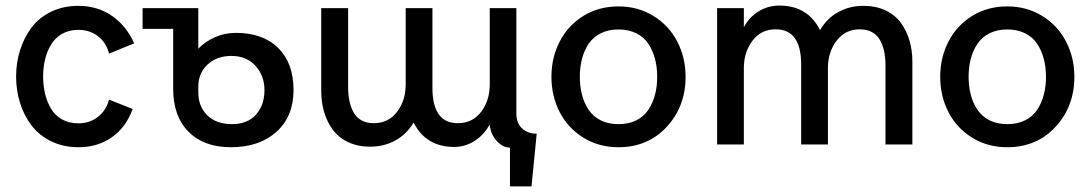

<svg xmlns="http://www.w3.org/2000/svg" viewBox="-20 -517 3900 687"><path d="M261.2 9.8Q207 9.8 163.6 -11.2Q120.1 -32.2 93 -67.9Q65.9 -103.5 51.8 -148.4Q37.6 -193.4 37.6 -243.2Q37.6 -292.5 51.8 -337.4Q65.9 -382.3 92.5 -418Q119.1 -453.6 162.6 -474.9Q206.1 -496.1 260.3 -496.1Q328.6 -496.1 380.6 -460.2Q432.6 -424.3 460 -361.8L370.1 -325.2Q359.9 -365.2 330.3 -387.7Q300.8 -410.2 260.3 -410.2Q227.1 -410.2 201.9 -395.8Q176.8 -381.3 162.4 -356.9Q147.9 -332.5 141.1 -303.7Q134.3 -274.9 134.3 -243.2Q134.3 -210.9 141.1 -182.1Q147.9 -153.3 162.1 -128.9Q176.3 -104.5 201.4 -90.1Q226.6 -75.7 260.3 -75.7Q300.8 -75.7 330.3 -98.6Q359.9 -121.6 370.1 -160.6L454.6 -127Q431.6 -62.5 380.9 -26.4Q330.1 9.8 261.2 9.8Z M805.7 9.8Q710 9.8 654.8 -45.4Q599.6 -100.6 599.6 -199.7V-413.6H490.2V-487.8H689.5V-342.8Q713.4 -367.7 748.3 -383.5Q783.2 -399.4 824.2 -399.4Q920.9 -399.4 975.6 -345.2Q1030.3 -291 1030.3 -194.8Q1030.3 -100.1 969 -45.2Q907.7 9.8 805.7 9.8ZM810.1 -72.8Q865.2 -72.8 895.8 -106.7Q926.3 -140.6 926.3 -194.8Q926.3 -245.6 894.3 -281.2Q862.3 -316.9 808.1 -316.9Q755.4 -316.9 722.4 -285.9Q689.5 -254.9 689.5 -206.5V-186.5Q689.5 -136.2 721.7 -104.5Q753.9 -72.8 810.1 -72.8Z M1804.7 149.9V11.2Q1779.3 11.2 1757.6 -12.5Q1735.8 -36.1 1731.9 -71.3Q1711.9 -34.2 1678 -12.7Q1644 8.8 1605.5 8.8Q1503.9 8.8 1460 -78.6Q1434.6 -36.1 1394.3 -14.2Q1354 7.8 1304.7 7.8Q1259.3 7.8 1224.9 -8.8Q1190.4 -25.4 1169.9 -54Q1149.4 -82.5 1139.4 -117.4Q1129.4 -152.3 1129.4 -192.9V-487.8H1225.6V-204.6Q1225.6 -178.7 1230 -157.2Q1234.4 -135.7 1244.1 -116.7Q1253.9 -97.7 1272.5 -86.9Q1291 -76.2 1317.4 -76.2Q1369.6 -76.2 1400.6 -116.7Q1431.6 -157.2 1431.6 -214.8V-487.8H1527.3V-202.6Q1527.3 -76.2 1618.2 -76.2Q1670.4 -76.2 1701.4 -116.7Q1732.4 -157.2 1732.4 -214.8V-487.8H1827.6V-110.8Q1827.6 -76.2 1848.1 -57.4Q1868.7 -38.6 1900.4 -38.6L1881.8 149.9Z M2192.9 9.8Q2122.6 9.8 2067.4 -24.4Q2012.2 -58.6 1982.7 -115.7Q1953.1 -172.9 1953.1 -242.2Q1953.1 -311 1982.7 -368.4Q2012.2 -425.8 2067.4 -460Q2122.6 -494.1 2192.9 -494.1Q2262.7 -494.1 2318.1 -460Q2373.5 -425.8 2403.3 -368.4Q2433.1 -311 2433.1 -242.2Q2433.1 -136.2 2365.7 -63.2Q2298.3 9.8 2192.9 9.8ZM2192.9 -72.8Q2229.5 -72.8 2256.8 -86.4Q2284.2 -100.1 2300 -124.3Q2315.9 -148.4 2323.7 -178Q2331.5 -207.5 2331.5 -242.2Q2331.5 -276.9 2323.7 -306.4Q2315.9 -335.9 2300 -360.1Q2284.2 -384.3 2256.8 -397.9Q2229.5 -411.6 2192.9 -411.6Q2156.7 -411.6 2129.6 -397.9Q2102.5 -384.3 2086.4 -360.4Q2070.3 -336.4 2062.5 -306.6Q2054.7 -276.9 2054.7 -242.2Q2054.7 -207.5 2062.5 -177.7Q2070.3 -147.9 2086.4 -124Q2102.5 -100.1 2129.6 -86.4Q2156.7 -72.8 2192.9 -72.8Z M2545.9 0V-487.8H2641.6V-419.4Q2661.1 -456.5 2695.1 -476.8Q2729 -497.1 2768.6 -497.1Q2870.1 -497.1 2914.1 -409.2Q2939 -451.7 2979.5 -473.9Q3020 -496.1 3069.3 -496.1Q3114.7 -496.1 3149.2 -479.5Q3183.6 -462.9 3204.1 -434.3Q3224.6 -405.8 3234.6 -370.8Q3244.6 -335.9 3244.6 -295.4V0H3148.4V-283.7Q3148.4 -309.6 3144 -331.1Q3139.6 -352.5 3129.9 -371.6Q3120.1 -390.6 3101.3 -401.4Q3082.5 -412.1 3056.2 -412.1Q3004.4 -412.1 2973.4 -371.3Q2942.4 -330.6 2942.4 -272.9V0H2846.7V-285.6Q2846.7 -412.1 2755.4 -412.1Q2703.1 -412.1 2672.4 -371.3Q2641.6 -330.6 2641.6 -272.9V0Z M3584 9.8Q3513.7 9.8 3458.5 -24.4Q3403.3 -58.6 3373.8 -115.7Q3344.2 -172.9 3344.2 -242.2Q3344.2 -311 3373.8 -368.4Q3403.3 -425.8 3458.5 -460Q3513.7 -494.1 3584 -494.1Q3653.8 -494.1 3709.2 -460Q3764.6 -425.8 3794.4 -368.4Q3824.2 -311 3824.2 -242.2Q3824.2 -136.2 3756.8 -63.2Q3689.5 9.8 3584 9.8ZM3584 -72.8Q3620.6 -72.8 3647.9 -86.4Q3675.3 -100.1 3691.2 -124.3Q3707 -148.4 3714.8 -178Q3722.7 -207.5 3722.7 -242.2Q3722.7 -276.9 3714.8 -306.4Q3707 -335.9 3691.2 -360.1Q3675.3 -384.3 3647.9 -397.9Q3620.6 -411.6 3584 -411.6Q3547.9 -411.6 3520.8 -397.9Q3493.7 -384.3 3477.5 -360.4Q3461.4 -336.4 3453.6 -306.6Q3445.8 -276.9 3445.8 -242.2Q3445.8 -207.5 3453.6 -177.7Q3461.4 -147.9 3477.5 -124Q3493.7 -100.1 3520.8 -86.4Q3547.9 -72.8 3584 -72.8Z"/></svg>

Font: HK Grotesk Medium
Style: Regular
Weight: 500
Designer: Alfredo Marco Pradil and Stefan Peev
Foundry: Hanken Design Co.
Version: Version 1.045;PS 001.045;hotconv 1.0.88;makeotf.lib2.5.64775